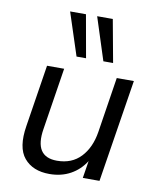

<svg xmlns="http://www.w3.org/2000/svg" viewBox="-85 -820 731 895"><g transform="rotate(10 280.5 -372.5)"><path d="M210 9Q131 9 90 -40Q49 -89 66 -193L112 -486H193L147 -193Q125 -58 234 -58Q304 -58 346.5 -103Q389 -148 401 -223L442 -486H523L446 0H367L380 -82Q353 -39 309.5 -15Q266 9 210 9ZM367 -552 302 -754H376L413 -552ZM240 -552 174 -754H249L285 -552Z"/></g></svg>

Font: Nunito Sans
Style: Italic
Weight: 400
Italic angle: -9°
Designer: Vernon Adams
Foundry: Vernon Adams
Version: Version 3.006; ttfautohint (v1.8.3)